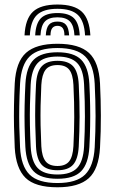

<svg xmlns="http://www.w3.org/2000/svg" viewBox="-20 -797 494 826"><path d="M227.2 -777.5Q299.2 -777.5 332.1 -746.6Q364.9 -715.8 368.8 -644.6H345.9Q342.8 -706 315.2 -732.6Q287.6 -759.1 227.2 -759.1Q166.6 -759.1 139 -732.6Q111.3 -706 108.4 -644.6H85.5Q88.9 -715.8 121.8 -746.6Q154.7 -777.5 227.2 -777.5ZM227.2 -740.9Q275.9 -740.9 298.2 -718.6Q320.4 -696.3 323 -644.6H300.3Q298.1 -686.3 281.1 -704.4Q264.2 -722.5 227.2 -722.5Q190 -722.5 173.1 -704.4Q156.2 -686.3 154.1 -644.6H131.4Q133.8 -696.3 156 -718.6Q178.2 -740.9 227.2 -740.9ZM227.2 -704.2Q252.4 -704.2 264 -690.3Q275.7 -676.5 277.4 -644.6H257.2Q257.2 -666.7 249.6 -676.3Q241.9 -685.9 227.2 -685.9Q212.8 -685.9 205 -676.3Q197.3 -666.7 197.2 -644.6H177Q178.6 -676.5 190.2 -690.3Q201.9 -704.2 227.2 -704.2ZM227.2 8.7Q131.1 8.7 89.7 -32Q48.3 -72.7 43.4 -162Q41.2 -208.8 40.3 -253.3Q39.3 -297.7 40.2 -343.2Q41 -388.7 43.4 -438.4Q48.5 -530.9 92 -569.8Q135.5 -608.7 227.2 -608.7Q320.6 -608.7 363.1 -569.1Q405.6 -529.4 410.3 -438.2Q413.7 -368 413.9 -300.5Q414.2 -233 410.3 -162Q405 -69.5 361.9 -30.4Q318.7 8.7 227.2 8.7ZM227.2 -9.6Q309 -9.6 345.9 -45.7Q382.8 -81.8 387.4 -163.3Q391.1 -232.7 391.1 -297.9Q391 -363.1 387.4 -437.1Q383.2 -517.9 346.6 -554.1Q310 -590.4 227.2 -590.4Q145.5 -590.4 108.2 -554.8Q70.9 -519.2 66.3 -437.1Q63.6 -383.8 62.9 -338.7Q62.1 -293.6 63.1 -251.2Q64.1 -208.9 66.3 -163.2Q70.5 -82.3 107.3 -45.9Q144.1 -9.6 227.2 -9.6ZM227.2 -27.9Q155.1 -27.9 124.1 -60.6Q93 -93.4 89.1 -165.1Q86.8 -212.1 85.9 -255.4Q85 -298.7 85.9 -342.8Q86.8 -386.8 89.3 -435.7Q93.3 -509.4 125.6 -540.8Q158 -572.1 227.2 -572.1Q297.6 -572.1 329.1 -540.2Q360.7 -508.3 364.5 -436.1Q367 -386.2 367.8 -342.2Q368.6 -298.3 367.8 -255.2Q367.1 -212.2 364.5 -164.6Q360.5 -92.8 329.1 -60.4Q297.8 -27.9 227.2 -27.9ZM227.2 -46.3Q285.1 -46.3 311.6 -74.2Q338.1 -102.1 341.7 -166.8Q345.2 -232.1 345.3 -295.2Q345.4 -358.3 341.7 -434Q338.4 -499.3 311.4 -526.5Q284.4 -553.7 227.2 -553.7Q167.3 -553.7 141.4 -525Q115.5 -496.3 112 -433.7Q109.8 -389.2 108.9 -346.5Q107.9 -303.7 108.7 -259.5Q109.6 -215.2 112 -165.8Q115.5 -102 142.1 -74.1Q168.6 -46.3 227.2 -46.3ZM227.2 -64.6Q180.7 -64.6 159.2 -88.3Q137.8 -112.1 134.9 -166.5Q132.7 -214 131.8 -257Q130.8 -300 131.7 -343.1Q132.5 -386.1 134.9 -433Q137.9 -488.7 159.8 -512Q181.6 -535.4 227.2 -535.4Q273.4 -535.4 294.8 -511.7Q316.1 -488.1 318.8 -433.2Q322.6 -356.9 322.4 -294.2Q322.1 -231.5 318.8 -167.4Q315.8 -112.4 294.5 -88.5Q273.3 -64.6 227.2 -64.6ZM227.2 -82.9Q261.7 -82.9 277.6 -103Q293.4 -123 295.9 -168.5Q299.1 -231.5 299.4 -292.5Q299.7 -353.5 295.9 -432.1Q293.7 -476.8 278 -497Q262.2 -517.1 227.2 -517.1Q191.4 -517.1 175.8 -496.5Q160.3 -475.8 157.8 -432Q155.5 -383.8 154.6 -341.7Q153.8 -299.6 154.6 -257.7Q155.5 -215.7 157.8 -167.6Q160.3 -123.5 176.1 -103.2Q191.9 -82.9 227.2 -82.9Z"/></svg>

Font: Big Shoulders Inline Text Thin
Style: Regular
Weight: 100
Designer: Patric King
Foundry: XO Type Co
Version: Version 2.002